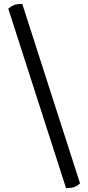

<svg xmlns="http://www.w3.org/2000/svg" viewBox="-20 -754 448 974"><path d="M315 200Q347 200 361 193.5Q375 187 386 176L93 -734Q63 -734 49 -727.5Q35 -721 22 -710Z"/></svg>

Font: Petrona SemiBold
Style: Italic
Weight: 600
Italic angle: -9°
Designer: Ringo R. Seeber
Foundry: Ringo R. Seeber
Version: Version 2.001; ttfautohint (v1.8.3)